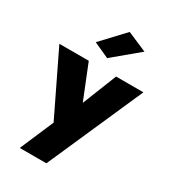

<svg xmlns="http://www.w3.org/2000/svg" viewBox="-242 -854 1055 1187"><g transform="rotate(30 285.0 -260.5)"><path d="M465 -681 285 -531 175 -581 325 -741ZM585 -460 285 220H95L198 -20L-15 -460H195L293 -216L390 -460Z"/></g></svg>

Font: Jost* Black
Style: Regular
Weight: 900
Version: Version 3.7